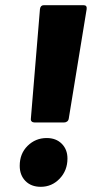

<svg xmlns="http://www.w3.org/2000/svg" viewBox="-20 -720 359 740"><path d="M99 -263 134 -685Q136 -700 149 -700H302Q316 -700 314 -685L245 -263Q244 -256 239 -252Q234 -248 227 -248H113Q106 -248 102 -252Q98 -256 99 -263ZM56 -81Q56 -128 86.5 -158Q117 -188 160 -188Q196 -188 218 -166Q240 -144 240 -109Q240 -63 210 -31.5Q180 0 137 0Q100 0 78 -22.5Q56 -45 56 -81Z"/></svg>

Font: Barlow Semi Condensed Black
Style: Italic
Weight: 900
Width: 4
Italic angle: -7°
Designer: Jeremy Tribby
Foundry: Tribby Type
Version: Version 1.408